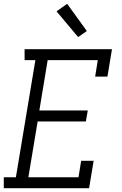

<svg xmlns="http://www.w3.org/2000/svg" viewBox="-25 -995 645 1015"><path d="M-5 0V-58H59L162 -677H105V-735H567L543 -590H478L492 -677H227L183 -411H439L429 -353H174L125 -58H390L404 -145H470L446 0ZM388 -799 274 -935 330 -975 434 -831Z"/></svg>

Font: Iosevka Slab Light Extended
Style: Italic
Weight: 300
Width: 7
Italic angle: -9°
Monospace: yes
Designer: Belleve Invis
Foundry: Belleve Invis
Version: Version 11.1.0; ttfautohint (v1.8.3)